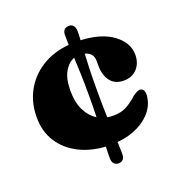

<svg xmlns="http://www.w3.org/2000/svg" viewBox="-119 -663 795 848"><g transform="rotate(-20 278.0 -239.0)"><path d="M316 -244.5Q316 -210 316.5 -180.2Q317 -150.5 318 -124.5Q332 -122 346.5 -122Q383.5 -122 408.8 -135.8Q434 -149.5 460.5 -173.5Q484.5 -190.5 494 -190Q515.5 -188 515.5 -160Q514 -121 490 -88Q466 -55 423.2 -33.2Q380.5 -11.5 323.5 -6Q324 10.5 324.5 24.2Q325 38 325 50Q325 84 295 84Q283 84 274.8 75.2Q266.5 66.5 266.5 48Q266.5 37 266.8 23.8Q267 10.5 268 -5Q198 -9 143 -37.2Q88 -65.5 56.5 -114.5Q25 -163.5 25 -228.5Q24.5 -297 54.2 -352.2Q84 -407.5 138.5 -442Q193 -476.5 267.5 -483.5Q267 -496 266.8 -507.2Q266.5 -518.5 266.5 -528.5Q266.5 -562 298 -562Q309 -562 317 -553.2Q325 -544.5 325 -526.5Q325 -517.5 324.8 -507Q324.5 -496.5 323.5 -484.5Q420 -480 474.5 -439.2Q529 -398.5 529 -342Q529 -303 505.8 -277.2Q482.5 -251.5 443 -251.5Q401.5 -251.5 380.2 -279.5Q359 -307.5 359 -353.5V-376Q358.5 -412.5 320.5 -422.5Q318.5 -388.5 317.2 -344.8Q316 -301 316 -244.5ZM205 -290Q205 -234.5 223.8 -197.2Q242.5 -160 273.5 -141Q274.5 -164 274.8 -189.8Q275 -215.5 275 -244.5Q275 -300 273.5 -343.8Q272 -387.5 270.5 -421.5Q243 -411.5 224 -378.8Q205 -346 205 -290Z"/></g></svg>

Font: Fraunces 9pt S050 Black
Style: Regular
Weight: 900
Version: Version 1.000; ttfautohint (v1.8.3)